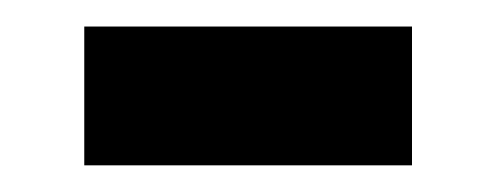

<svg xmlns="http://www.w3.org/2000/svg" viewBox="-20 -325 372 144"><path d="M43.2 -201V-305.1H289V-201Z"/></svg>

Font: Mada
Style: Regular
Weight: 400
Designer: Khaled Hosny
Version: Version 1.5